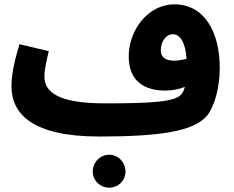

<svg xmlns="http://www.w3.org/2000/svg" viewBox="-20 -609 1081 886"><path d="M438 21C713 21 876 -2 936 -76C969 -117 994 -203 994 -296C994 -460 924 -589 785 -589C662 -589 574 -469 574 -349C574 -234 647 -191 743 -191C774 -191 806 -197 833 -208C829 -192 823 -181 816 -173C788 -140 688 -132 464 -132C255 -132 185 -181 185 -255C185 -290 196 -334 205 -373L70 -405C55 -354 33 -281 33 -211C33 -84 128 21 438 21ZM722 -376C722 -418 746 -451 777 -451C812 -451 835 -414 841 -338C821 -332 800 -329 783 -329C742 -329 722 -347 722 -376ZM484 257C526 257 559 224 559 183C559 140 526 105 484 105C442 105 408 140 408 183C408 224 442 257 484 257Z"/></svg>

Font: Noto Sans Arabic UI XBd
Style: Regular
Weight: 800
Designer: Monotype Design Team, Nadine Chahine and Nizar Qandah
Foundry: Monotype Imaging Inc.
Version: Version 2.010